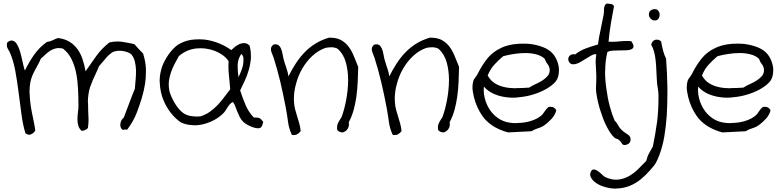

<svg xmlns="http://www.w3.org/2000/svg" viewBox="-20 -744 4627 1134"><path d="M825.2 -427.7Q839.8 -381.8 841.8 -337.9V-317.4Q841.8 -283.2 836.9 -250Q830.1 -207 817.4 -165Q804.7 -123 789.1 -82Q778.3 -52.7 762.7 -25.9Q747.1 1 730.5 22.5Q725.6 20.5 722.7 20.5H718.8Q715.8 22.5 710 22.5H704.1Q695.3 16.6 692.4 5.9Q690.4 0 690.4 -6.8Q690.4 -10.7 691.4 -14.6Q692.4 -24.4 697.8 -34.2Q703.1 -43.9 710.9 -48.8Q727.5 -90.8 743.2 -134.3Q758.8 -177.7 776.4 -218.8Q778.3 -246.1 781.2 -275.4Q783.2 -296.9 783.2 -317.4V-331.1Q782.2 -358.4 775.9 -382.8Q769.5 -407.2 753.9 -424.8Q744.1 -431.6 730.5 -436.5Q716.8 -441.4 701.2 -443.4Q693.4 -444.3 685.5 -444.3Q677.7 -444.3 670.9 -443.4Q655.3 -441.4 642.6 -434.6Q619.1 -418 601.6 -396Q584 -374 564.5 -352.5Q556.6 -332 546.9 -312Q537.1 -292 528.3 -271.5Q519.5 -251 512.2 -229.5Q504.9 -208 502 -183.6Q499 -161.1 499 -140.6Q499 -136.7 500 -133.8Q500 -110.4 501 -86.9Q502 -63.5 502.9 -39.1V-33.2Q502.9 -11.7 499 12.7Q485.4 26.4 462.9 29.3Q447.3 15.6 442.4 -2Q437.5 -19.5 437.5 -40Q437.5 -59.6 440.4 -80.6Q443.4 -101.6 443.4 -121.1Q443.4 -168.9 440.9 -218.8Q438.5 -268.6 429.7 -313Q420.9 -357.4 402.3 -395Q383.8 -432.6 351.6 -457Q338.9 -460 327.1 -460Q317.4 -460 308.6 -458Q290 -453.1 274.9 -443.4Q259.8 -433.6 247.1 -420.9Q234.4 -408.2 221.7 -398.4Q214.8 -381.8 206.1 -365.7Q197.3 -349.6 188 -332.5Q178.7 -315.4 170.9 -296.9Q163.1 -278.3 159.2 -257.8Q154.3 -230.5 154.3 -202.1Q154.3 -194.3 155.3 -187.5Q156.2 -151.4 162.1 -115.2Q168 -79.1 175.8 -43.5Q183.6 -7.8 188.5 25.4Q181.6 41 164.1 48.8Q158.2 51.8 152.3 51.8Q140.6 51.8 129.9 42Q115.2 -5.9 106.9 -67.9Q98.6 -129.9 90.3 -195.3Q82 -260.7 70.8 -323.2Q59.6 -385.7 38.1 -434.6Q35.2 -441.4 31.2 -447.3Q27.3 -453.1 24.4 -459.5Q21.5 -465.8 20.5 -473.6V-477.5Q20.5 -484.4 22.5 -493.2Q37.1 -504.9 48.8 -504.9Q51.8 -504.9 53.7 -503.9Q67.4 -501 77.1 -487.3Q86.9 -473.6 94.2 -452.1Q101.6 -430.7 106.9 -407.2Q112.3 -383.8 117.2 -362.3Q122.1 -340.8 127 -327.1Q151.4 -377.9 182.1 -421.4Q212.9 -464.8 256.8 -496.1Q276.4 -499 291 -506.3Q305.7 -513.7 322.3 -519.5Q362.3 -514.6 390.1 -497.6Q418 -480.5 437 -454.6Q456.1 -428.7 467.3 -395Q478.5 -361.3 485.4 -323.2Q517.6 -370.1 549.8 -414.6Q582 -459 626 -493.2Q649.4 -499 672.9 -499Q687.5 -499 701.2 -497.1Q738.3 -491.2 773.4 -483.4Q786.1 -468.8 798.8 -455.1Q811.5 -441.4 825.2 -427.7Z M1535.2 -23.4Q1532.2 -11.7 1528.3 -2Q1524.4 7.8 1515.6 11.7Q1510.7 13.7 1503.9 13.7Q1499 13.7 1494.1 12.7Q1480.5 10.7 1465.8 4.9Q1451.2 -1 1438 -8.8Q1424.8 -16.6 1418 -23.4Q1404.3 -36.1 1396 -52.7Q1387.7 -69.3 1380.9 -86.4Q1374 -103.5 1368.7 -118.2Q1363.3 -132.8 1355.5 -141.6Q1344.7 -136.7 1337.9 -128.9Q1331.1 -121.1 1324.7 -111.3Q1318.4 -101.6 1312 -91.3Q1305.7 -81.1 1296.9 -73.2Q1276.4 -52.7 1247.6 -36.6Q1218.8 -20.5 1185.5 -11.7Q1157.2 -3.9 1127 -3.9Q1122.1 -3.9 1117.2 -4.9Q1082 -5.9 1048.8 -20.5Q1014.6 -43.9 986.8 -80.1Q959 -116.2 942.4 -160.2Q925.8 -204.1 923.8 -253.9Q922.9 -259.8 922.9 -265.6Q922.9 -308.6 938.5 -353.5Q944.3 -369.1 954.6 -388.2Q964.8 -407.2 977.5 -424.8Q990.2 -442.4 1004.4 -457Q1018.6 -471.7 1032.2 -480.5Q1067.4 -502 1109.4 -508.8Q1131.8 -511.7 1154.3 -511.7Q1172.9 -511.7 1192.4 -509.8Q1234.4 -503.9 1273.9 -487.8Q1313.5 -471.7 1345.7 -448.2Q1354.5 -457 1367.7 -467.3Q1380.9 -477.5 1395.5 -484.4Q1408.2 -489.3 1420.9 -489.3H1425.8Q1440.4 -488.3 1454.1 -474.6Q1461.9 -444.3 1461.9 -415V-400.4Q1459 -364.3 1449.2 -330.6Q1439.5 -296.9 1425.3 -266.6Q1411.1 -236.3 1398.4 -210Q1413.1 -164.1 1431.2 -122.1Q1449.2 -80.1 1479.5 -49.8H1490.2Q1505.9 -49.8 1513.7 -45.9Q1524.4 -39.1 1535.2 -23.4ZM1405.3 -425.8Q1385.7 -397.5 1383.8 -363.3V-347.7Q1383.8 -320.3 1388.7 -288.1Q1394.5 -299.8 1402.3 -318.8Q1410.2 -337.9 1415 -358.4Q1418 -375 1418 -390.6V-397.5Q1417 -415 1405.3 -425.8ZM1339.8 -216.8Q1335.9 -256.8 1332 -300.8Q1329.1 -326.2 1329.1 -350.6Q1329.1 -367.2 1330.1 -382.8Q1317.4 -402.3 1295.9 -418Q1274.4 -433.6 1249 -443.4Q1223.6 -453.1 1195.3 -457Q1178.7 -459 1164.1 -459Q1152.3 -459 1140.6 -458Q1106.4 -454.1 1081.1 -441.9Q1055.7 -429.7 1036.1 -412.1Q1025.4 -392.6 1012.7 -369.1Q1000 -345.7 990.7 -319.3Q981.4 -293 977.5 -264.6Q976.6 -253.9 976.6 -244.1Q976.6 -225.6 980.5 -207Q984.4 -191.4 992.7 -172.4Q1001 -153.3 1012.2 -134.8Q1023.4 -116.2 1036.6 -100.6Q1049.8 -85 1062.5 -76.2Q1082 -62.5 1108.4 -58.6Q1125 -55.7 1143.6 -55.7Q1153.3 -55.7 1163.1 -56.6Q1195.3 -66.4 1219.7 -84Q1244.1 -101.6 1264.6 -123Q1285.2 -144.5 1303.2 -168.9Q1321.3 -193.4 1339.8 -216.8Z M2095.7 -348.6Q2094.7 -305.7 2092.8 -261.2Q2090.8 -216.8 2085 -174.3Q2079.1 -131.8 2068.4 -93.3Q2057.6 -54.7 2040 -22.5Q2041 -16.6 2041 -10.7Q2041 1 2037.1 9.8Q2030.3 24.4 2019.5 31.2Q2010.7 38.1 2000 38.1Q1998 38.1 1996.1 37.1Q1982.4 36.1 1971.7 23.4Q1970.7 15.6 1970.7 9.8Q1970.7 3.9 1971.7 -2Q1973.6 -11.7 1978 -20.5Q1982.4 -29.3 1987.3 -36.6Q1992.2 -43.9 1997.1 -51.8Q2013.7 -95.7 2024.4 -152.8Q2035.2 -210 2036.1 -266.6V-270.5Q2036.1 -325.2 2023.4 -373Q2009.8 -422.9 1977.5 -453.1Q1972.7 -458 1962.9 -460.9Q1953.1 -463.9 1942.4 -464.8H1934.6Q1926.8 -464.8 1919.9 -463.9Q1908.2 -462.9 1899.4 -460Q1860.4 -446.3 1825.7 -414.6Q1791 -382.8 1765.6 -339.4Q1740.2 -295.9 1727.5 -245.1Q1715.8 -203.1 1715.8 -159.2Q1715.8 -149.4 1716.8 -139.6Q1717.8 -117.2 1723.6 -96.2Q1729.5 -75.2 1735.8 -54.7Q1742.2 -34.2 1748 -13.2Q1753.9 7.8 1755.9 30.3Q1748 41 1737.3 47.9Q1728.5 53.7 1715.8 53.7Q1710 53.7 1704.1 52.7Q1686.5 16.6 1681.2 -24.4Q1675.8 -65.4 1668 -107.4Q1661.1 -143.6 1652.8 -183.6Q1644.5 -223.6 1635.3 -262.2Q1626 -300.8 1615.7 -337.4Q1605.5 -374 1595.7 -404.3Q1591.8 -416 1587.4 -425.8Q1583 -435.5 1581.1 -444.3Q1580.1 -449.2 1580.1 -453.1Q1580.1 -457 1581.1 -461.9Q1583 -469.7 1592.8 -479.5Q1600.6 -482.4 1607.4 -482.4Q1616.2 -482.4 1623 -478.5Q1633.8 -470.7 1639.6 -457Q1645.5 -443.4 1648.4 -426.8Q1651.4 -410.2 1654.3 -397.5Q1663.1 -366.2 1672.4 -339.4Q1681.6 -312.5 1683.6 -293Q1703.1 -332 1726.1 -367.7Q1749 -403.3 1777.3 -433.1Q1805.7 -462.9 1841.3 -485.4Q1877 -507.8 1922.9 -521.5H1927.7Q1968.8 -521.5 1995.1 -506.8Q2022.5 -491.2 2040.5 -466.3Q2058.6 -441.4 2070.8 -410.2Q2083 -378.9 2095.7 -348.6Z M2691.4 -348.6Q2690.4 -305.7 2688.5 -261.2Q2686.5 -216.8 2680.7 -174.3Q2674.8 -131.8 2664.1 -93.3Q2653.3 -54.7 2635.7 -22.5Q2636.7 -16.6 2636.7 -10.7Q2636.7 1 2632.8 9.8Q2626 24.4 2615.2 31.2Q2606.4 38.1 2595.7 38.1Q2593.8 38.1 2591.8 37.1Q2578.1 36.1 2567.4 23.4Q2566.4 15.6 2566.4 9.8Q2566.4 3.9 2567.4 -2Q2569.3 -11.7 2573.7 -20.5Q2578.1 -29.3 2583 -36.6Q2587.9 -43.9 2592.8 -51.8Q2609.4 -95.7 2620.1 -152.8Q2630.9 -210 2631.8 -266.6V-270.5Q2631.8 -325.2 2619.1 -373Q2605.5 -422.9 2573.2 -453.1Q2568.4 -458 2558.6 -460.9Q2548.8 -463.9 2538.1 -464.8H2530.3Q2522.5 -464.8 2515.6 -463.9Q2503.9 -462.9 2495.1 -460Q2456.1 -446.3 2421.4 -414.6Q2386.7 -382.8 2361.3 -339.4Q2335.9 -295.9 2323.2 -245.1Q2311.5 -203.1 2311.5 -159.2Q2311.5 -149.4 2312.5 -139.6Q2313.5 -117.2 2319.3 -96.2Q2325.2 -75.2 2331.5 -54.7Q2337.9 -34.2 2343.8 -13.2Q2349.6 7.8 2351.6 30.3Q2343.8 41 2333 47.9Q2324.2 53.7 2311.5 53.7Q2305.7 53.7 2299.8 52.7Q2282.2 16.6 2276.9 -24.4Q2271.5 -65.4 2263.7 -107.4Q2256.8 -143.6 2248.5 -183.6Q2240.2 -223.6 2231 -262.2Q2221.7 -300.8 2211.4 -337.4Q2201.2 -374 2191.4 -404.3Q2187.5 -416 2183.1 -425.8Q2178.7 -435.5 2176.8 -444.3Q2175.8 -449.2 2175.8 -453.1Q2175.8 -457 2176.8 -461.9Q2178.7 -469.7 2188.5 -479.5Q2196.3 -482.4 2203.1 -482.4Q2211.9 -482.4 2218.8 -478.5Q2229.5 -470.7 2235.4 -457Q2241.2 -443.4 2244.1 -426.8Q2247.1 -410.2 2250 -397.5Q2258.8 -366.2 2268.1 -339.4Q2277.3 -312.5 2279.3 -293Q2298.8 -332 2321.8 -367.7Q2344.7 -403.3 2373 -433.1Q2401.4 -462.9 2437 -485.4Q2472.7 -507.8 2518.6 -521.5H2523.4Q2564.5 -521.5 2590.8 -506.8Q2618.2 -491.2 2636.2 -466.3Q2654.3 -441.4 2666.5 -410.2Q2678.7 -378.9 2691.4 -348.6Z M3265.6 -92.8Q3258.8 -65.4 3239.3 -43.9Q3219.7 -22.5 3200.2 -7.8Q3182.6 5.9 3160.2 12.7Q3137.7 19.5 3118.2 31.2Q3081.1 33.2 3047.9 34.7Q3014.6 36.1 2981.4 38.1Q2939.5 27.3 2903.8 7.3Q2868.2 -12.7 2840.8 -43.9Q2828.1 -58.6 2813.5 -84Q2798.8 -109.4 2788.1 -140.1Q2777.3 -170.9 2772.5 -204.1Q2770.5 -215.8 2770.5 -228.5Q2770.5 -248 2775.4 -265.6Q2777.3 -274.4 2787.1 -286.1Q2796.9 -297.9 2804.7 -314.5Q2830.1 -364.3 2860.8 -401.4Q2891.6 -438.5 2939.5 -460.9Q2969.7 -475.6 3012.7 -482.4Q3041 -486.3 3069.3 -486.3Q3085 -486.3 3100.6 -485.4Q3144.5 -481.4 3184.1 -466.8Q3223.6 -452.1 3246.1 -425.8Q3260.7 -408.2 3270 -385.3Q3279.3 -362.3 3281.2 -337.9V-327.1Q3281.2 -308.6 3276.4 -291Q3269.5 -268.6 3252 -252Q3229.5 -230.5 3196.8 -213.4Q3164.1 -196.3 3126.5 -185.1Q3088.9 -173.8 3047.9 -169.9Q3028.3 -167 3009.8 -167Q2988.3 -167 2968.8 -169.9Q2929.7 -174.8 2896 -189.9Q2862.3 -205.1 2837.9 -232.4Q2836.9 -221.7 2836.9 -211.9Q2836.9 -186.5 2843.8 -161.1Q2853.5 -125 2873 -95.7Q2892.6 -66.4 2921.4 -46.4Q2950.2 -26.4 2984.4 -20.5Q3004.9 -16.6 3028.3 -16.6Q3031.2 -16.6 3034.2 -17.6Q3059.6 -17.6 3084.5 -22Q3109.4 -26.4 3131.8 -35.2Q3154.3 -43.9 3170.9 -56.6Q3185.5 -67.4 3194.8 -83Q3204.1 -98.6 3219.7 -112.3Q3224.6 -113.3 3229.5 -113.3Q3242.2 -113.3 3250 -109.4Q3259.8 -103.5 3265.6 -92.8ZM3226.6 -334Q3224.6 -352.5 3214.4 -364.7Q3204.1 -377 3197.3 -396.5Q3177.7 -415 3147.5 -422.9Q3117.2 -430.7 3084 -430.7Q3049.8 -430.7 3015.1 -425.3Q2980.5 -419.9 2952.1 -412.1Q2923.8 -388.7 2899.4 -361.8Q2875 -335 2860.4 -297.9Q2877 -268.6 2902.3 -252.4Q2927.7 -236.3 2960 -229.5Q2990.2 -222.7 3024.4 -222.7Q3026.4 -222.7 3029.3 -223.6Q3066.4 -223.6 3105.5 -226.6Q3121.1 -237.3 3143.1 -247.1Q3165 -256.8 3184.1 -269Q3203.1 -281.2 3215.8 -296.9Q3226.6 -310.5 3226.6 -328.1Z M3708 -501Q3721.7 -481.4 3721.7 -470.7V-468.8Q3719.7 -457 3707.5 -452.1Q3695.3 -447.3 3676.3 -446.8Q3657.2 -446.3 3636.7 -446.3Q3615.2 -446.3 3596.7 -444.8Q3578.1 -443.4 3567.4 -436.5Q3554.7 -385.7 3554.7 -330.1Q3553.7 -326.2 3553.7 -322.3Q3553.7 -270.5 3561.5 -219.7Q3568.4 -165 3581.5 -116.2Q3594.7 -67.4 3610.4 -31.2Q3622.1 -21.5 3631.3 -3.4Q3640.6 14.6 3659.2 30.3Q3667 37.1 3675.3 42Q3683.6 46.9 3690.4 52.2Q3697.3 57.6 3701.2 64.5Q3704.1 70.3 3704.1 78.1V83Q3703.1 97.7 3691.4 105.5Q3681.6 112.3 3670.9 112.3H3665Q3656.2 110.4 3652.3 102.1Q3648.4 93.8 3635.7 83Q3630.9 78.1 3622.6 75.7Q3614.3 73.2 3610.4 70.3Q3595.7 57.6 3583.5 38.6Q3571.3 19.5 3561 -1Q3550.8 -21.5 3542.5 -43Q3534.2 -64.5 3528.3 -84Q3520.5 -106.4 3513.7 -133.8Q3506.8 -161.1 3502 -194.3Q3500 -210.9 3500 -227.5Q3500 -238.3 3501 -248Q3502 -264.6 3502 -282.2V-298.8Q3501 -326.2 3499 -358.4Q3498 -367.2 3498 -377Q3498 -399.4 3502 -422.9Q3499 -423.8 3495.1 -423.8Q3484.4 -423.8 3471.7 -416Q3454.1 -406.2 3435.1 -394Q3416 -381.8 3397.5 -372.1Q3380.9 -364.3 3367.2 -364.3H3361.3Q3347.7 -366.2 3341.8 -377Q3335.9 -385.7 3335.9 -394.5Q3335.9 -396.5 3336.9 -399.4Q3337.9 -410.2 3348.6 -418Q3355.5 -423.8 3368.2 -423.8Q3373 -423.8 3377.9 -422.9Q3405.3 -445.3 3439.9 -458Q3474.6 -470.7 3511.7 -481.4Q3516.6 -520.5 3526.9 -566.4Q3537.1 -612.3 3544.9 -655.3Q3546.9 -666 3546.9 -676.8Q3546.9 -686.5 3547.9 -695.8Q3548.8 -705.1 3552.2 -711.9Q3555.7 -718.8 3564.5 -723.6Q3569.3 -721.7 3576.2 -721.7Q3582 -721.7 3587.9 -720.7Q3593.8 -719.7 3598.6 -716.8Q3603.5 -713.9 3606.4 -707Q3597.7 -663.1 3588.4 -607.9Q3579.1 -552.7 3574.2 -498Q3585.9 -497.1 3597.7 -497.1Q3618.2 -497.1 3641.6 -500Q3664.1 -502 3684.6 -502Q3696.3 -502 3708 -501Z M3849.6 -623H3846.7Q3835 -623 3826.2 -630.9Q3816.4 -638.7 3813.5 -650.4Q3812.5 -655.3 3812.5 -659.2Q3812.5 -666 3815.4 -672.9Q3820.3 -683.6 3835.9 -688.5Q3841.8 -690.4 3846.7 -690.4Q3857.4 -690.4 3864.3 -684.6Q3874 -674.8 3876 -662.1V-656.2Q3876 -645.5 3871.1 -636.7Q3864.3 -624 3849.6 -623ZM3918 -61.5Q3913.1 4.9 3903.8 61Q3894.5 117.2 3875 169.9Q3868.2 187.5 3863.3 198.7Q3858.4 210 3852.5 219.7Q3846.7 229.5 3838.9 238.8Q3831.1 248 3819.3 261.7Q3794.9 290 3765.1 314.5Q3735.4 338.9 3699.7 353.5Q3664.1 368.2 3622.1 369.1Q3619.1 370.1 3615.2 370.1Q3576.2 370.1 3532.2 353.5Q3519.5 348.6 3506.8 340.8Q3494.1 333 3483.9 322.8Q3473.6 312.5 3468.8 300.8Q3465.8 293.9 3465.8 287.1Q3465.8 282.2 3466.8 278.3Q3473.6 256.8 3485.4 256.8Q3497.1 256.8 3510.7 266.1Q3524.4 275.4 3537.1 288.1Q3549.8 300.8 3558.6 303.7Q3590.8 317.4 3619.1 317.4Q3627 317.4 3634.8 316.4Q3668.9 311.5 3697.8 294.4Q3726.6 277.3 3751 252.9Q3775.4 228.5 3796.9 206.1Q3802.7 180.7 3814 160.6Q3825.2 140.6 3835.9 121.1Q3850.6 50.8 3861.3 -27.3Q3869.1 -92.8 3869.1 -160.2V-185.5Q3868.2 -205.1 3864.3 -227.1Q3860.4 -249 3859.4 -273.4Q3857.4 -302.7 3856.4 -331.1Q3855.5 -359.4 3852.5 -386.2Q3849.6 -413.1 3843.8 -436.5Q3837.9 -460 3826.2 -479.5Q3830.1 -502 3849.6 -508.8Q3855.5 -509.8 3860.4 -509.8Q3874 -509.8 3884.8 -499Q3889.6 -470.7 3896.5 -444.8Q3903.3 -418.9 3914.1 -397.5Q3920.9 -303.7 3921.9 -222.7V-195.3Q3921.9 -127.9 3918 -61.5Z M4531.2 -92.8Q4524.4 -65.4 4504.9 -43.9Q4485.4 -22.5 4465.8 -7.8Q4448.2 5.9 4425.8 12.7Q4403.3 19.5 4383.8 31.2Q4346.7 33.2 4313.5 34.7Q4280.3 36.1 4247.1 38.1Q4205.1 27.3 4169.4 7.3Q4133.8 -12.7 4106.4 -43.9Q4093.8 -58.6 4079.1 -84Q4064.5 -109.4 4053.7 -140.1Q4043 -170.9 4038.1 -204.1Q4036.1 -215.8 4036.1 -228.5Q4036.1 -248 4041 -265.6Q4043 -274.4 4052.7 -286.1Q4062.5 -297.9 4070.3 -314.5Q4095.7 -364.3 4126.5 -401.4Q4157.2 -438.5 4205.1 -460.9Q4235.4 -475.6 4278.3 -482.4Q4306.6 -486.3 4335 -486.3Q4350.6 -486.3 4366.2 -485.4Q4410.2 -481.4 4449.7 -466.8Q4489.3 -452.1 4511.7 -425.8Q4526.4 -408.2 4535.6 -385.3Q4544.9 -362.3 4546.9 -337.9V-327.1Q4546.9 -308.6 4542 -291Q4535.2 -268.6 4517.6 -252Q4495.1 -230.5 4462.4 -213.4Q4429.7 -196.3 4392.1 -185.1Q4354.5 -173.8 4313.5 -169.9Q4293.9 -167 4275.4 -167Q4253.9 -167 4234.4 -169.9Q4195.3 -174.8 4161.6 -189.9Q4127.9 -205.1 4103.5 -232.4Q4102.5 -221.7 4102.5 -211.9Q4102.5 -186.5 4109.4 -161.1Q4119.1 -125 4138.7 -95.7Q4158.2 -66.4 4187 -46.4Q4215.8 -26.4 4250 -20.5Q4270.5 -16.6 4293.9 -16.6Q4296.9 -16.6 4299.8 -17.6Q4325.2 -17.6 4350.1 -22Q4375 -26.4 4397.5 -35.2Q4419.9 -43.9 4436.5 -56.6Q4451.2 -67.4 4460.4 -83Q4469.7 -98.6 4485.4 -112.3Q4490.2 -113.3 4495.1 -113.3Q4507.8 -113.3 4515.6 -109.4Q4525.4 -103.5 4531.2 -92.8ZM4492.2 -334Q4490.2 -352.5 4480 -364.7Q4469.7 -377 4462.9 -396.5Q4443.4 -415 4413.1 -422.9Q4382.8 -430.7 4349.6 -430.7Q4315.4 -430.7 4280.8 -425.3Q4246.1 -419.9 4217.8 -412.1Q4189.5 -388.7 4165 -361.8Q4140.6 -335 4126 -297.9Q4142.6 -268.6 4168 -252.4Q4193.4 -236.3 4225.6 -229.5Q4255.9 -222.7 4290 -222.7Q4292 -222.7 4294.9 -223.6Q4332 -223.6 4371.1 -226.6Q4386.7 -237.3 4408.7 -247.1Q4430.7 -256.8 4449.7 -269Q4468.8 -281.2 4481.4 -296.9Q4492.2 -310.5 4492.2 -328.1Z"/></svg>

Font: Crafty Girls
Style: Regular
Weight: 400
Designer: Crystal Kluge
Foundry: Font Diner, Inc DBA Tart Workshop
Version: Version 1.001